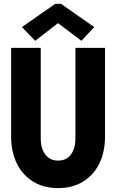

<svg xmlns="http://www.w3.org/2000/svg" viewBox="-20 -968 602 996"><path d="M281.2 7.8Q207 7.8 152.3 -25.6Q97.7 -59.1 67.6 -119.4Q37.6 -179.7 37.6 -262.2V-719.7H191.4V-249Q191.4 -197.3 215.3 -166Q239.3 -134.8 281.2 -134.8Q324.2 -134.8 347.7 -166Q371.1 -197.3 371.1 -249V-719.7H524.9V-262.2Q524.9 -179.7 495.1 -119.4Q465.3 -59.1 410.6 -25.6Q356 7.8 281.2 7.8ZM162.6 -756.3 93.8 -827.6 266.6 -948.2H296.4L468.8 -827.6L402.3 -756.3L282.2 -847.2H279.8Z"/></svg>

Font: Reddit Mono ExtraBold
Style: Regular
Weight: 800
Monospace: yes
Designer: Stephen Hutchings
Foundry: Reddit
Version: Version 1.014